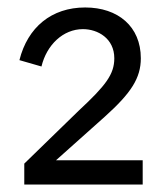

<svg xmlns="http://www.w3.org/2000/svg" viewBox="-20 -878 423 514"><path d="M362 -384V-449H130L261 -566C331 -629 357 -669 357 -722C357 -807 296 -858 208 -858C118 -858 54 -805 32 -717L91 -700C105 -758 149 -800 202 -800C242 -800 286 -775 286 -722C286 -679 263 -649 191 -582L45 -440V-384Z"/></svg>

Font: Cheyenne Sans Medium
Style: Regular
Weight: 500
Designer: The Public Sans project authors (U.S. Web Design System), Libre Franklin designed by Pablo Impallari and Rodrigo Fuenzal
Foundry: The Cheyenne Sans Project Authors
Version: Version 2.007